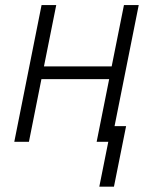

<svg xmlns="http://www.w3.org/2000/svg" viewBox="-20 -548 569 742"><path d="M410.6 0H353.5L401.9 -242.2H140.1L91.8 0H35.2L140.6 -528.3H197.3L149.9 -291.5H411.6L459 -528.3H516.1ZM420.4 173.3H363.8L410.6 -60.5H467.3Z"/></svg>

Font: Franko
Style: Light Italic
Weight: 300
Designer: Google
Version: Version 1.200310; 2013